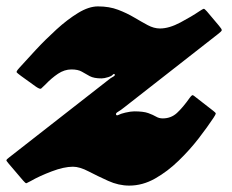

<svg xmlns="http://www.w3.org/2000/svg" viewBox="-92 -560 725 600"><path d="M-32 -347.5Q-10 -372 20.2 -404.5Q50.5 -437 84.5 -468Q118.5 -499 152 -519.5Q185.5 -540 214 -540Q249.5 -540 277 -529.5Q304.5 -519 327.2 -505.5Q350 -492 369.5 -481.5Q389 -471 408 -471Q436.5 -471 471.8 -489.8Q507 -508.5 532 -525.5Q542 -532 544.5 -532.5Q547 -533 554.5 -524.5L592 -480Q601.5 -469 601 -465.5Q600.5 -462 588.5 -453L297 -225Q284.5 -215 277 -210.8Q269.5 -206.5 270.5 -202.5Q272 -197.5 278.5 -201Q285 -204.5 299.5 -208Q317 -212 327.5 -212Q356.5 -212 371.5 -206.5Q386.5 -201 395.8 -195.5Q405 -190 416.5 -190Q442.5 -190 461 -207Q479.5 -224 501 -254.5Q508 -264 511 -262.5Q514 -261 522.5 -254L574 -214Q583 -207.5 582.2 -204.5Q581.5 -201.5 575 -191.5Q556.5 -163.5 528.8 -127.5Q501 -91.5 466.2 -57.8Q431.5 -24 392.5 -2Q353.5 20 312 20Q278.5 20 246 5.2Q213.5 -9.5 185.2 -24.2Q157 -39 136 -39Q108 -39 69.8 -24.5Q31.5 -10 4.5 5.5Q-6.5 11.5 -9.2 12.5Q-12 13.5 -20 4L-66 -50Q-72.5 -57.5 -72 -59.8Q-71.5 -62 -63.5 -68L247 -310.5Q253.5 -316 261 -320Q268.5 -324 266.5 -327.5Q264.5 -331 260 -326.2Q255.5 -321.5 246.5 -319Q233.5 -315 225.5 -315Q201.5 -315 188.5 -322Q175.5 -329 163.8 -336Q152 -343 131 -343Q109.5 -343 89.2 -329.5Q69 -316 49.5 -295.5Q40 -286 36.5 -283.2Q33 -280.5 20.5 -289L-26 -322.5Q-37.5 -331 -39.8 -333.8Q-42 -336.5 -32 -347.5Z"/></svg>

Font: Besley* Fatface
Style: Italic
Weight: 900
Italic angle: -13°
Designer: Owen Earl
Foundry: indestructible type*
Version: Version 3.000; ttfautohint (v1.8.3)